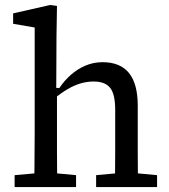

<svg xmlns="http://www.w3.org/2000/svg" viewBox="-20 -755 681 775"><path d="M39 0V-48L152 -58H179L287 -48V0ZM118 0Q119 -30 119 -67Q119 -104 119.5 -143Q120 -182 120 -215V-644L33 -659V-701L183 -735L210 -731L208 -604L207 -388L210 -381V-215Q210 -215 210 -143Q210 -104 210.5 -67Q211 -30 211 0ZM368 0V-48L478 -58H506L614 -48V0ZM444 0Q444 -30 444.5 -67Q445 -104 445 -142V-215V-312Q445 -375 424.5 -400.5Q404 -426 358 -426Q332 -426 306 -418.5Q280 -411 253.5 -395.5Q227 -380 199 -357L190 -400H220Q239 -429 265.5 -452.5Q292 -476 324.5 -490Q357 -504 394 -504Q465 -504 500.5 -460.5Q536 -417 536 -328V-215V-142Q536 -104 536.5 -67Q537 -30 537 0Z"/></svg>

Font: myMathFont
Style: Regular
Weight: 400
Designer: Ross Mills, John Hudson & Paul Hanslow, Tiro Typeworks Ltd; with prior portions MicroPress Inc., and Coen Hoffman. Math 
Foundry: Tiro Typeworks Ltd
Version: Version 2.13 b171